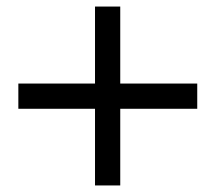

<svg xmlns="http://www.w3.org/2000/svg" viewBox="-20 -663 658 586"><path d="M347 -408H582V-331H347V-97H270V-331H36V-408H270V-643H347Z"/></svg>

Font: Shippori Mincho ExtraBold
Style: Regular
Weight: 800
Designer: FONTDASU
Foundry: FONTDASU / Google Inc. / but / Adobe
Version: Version 3.110; ttfautohint (v1.8.3)